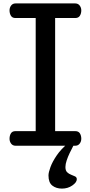

<svg xmlns="http://www.w3.org/2000/svg" viewBox="-20 -857 532 1129"><path d="M71.8 0Q54.7 0 45.4 -12.5Q36.1 -24.9 36.1 -41Q36.1 -59.6 44.2 -72.8Q52.2 -85.9 70.8 -85.9H189.9V-751H70.8Q52.2 -751 44.2 -764.4Q36.1 -777.8 36.1 -795.9Q36.1 -812 45.4 -824.5Q54.7 -836.9 71.8 -836.9H421.9Q439 -836.9 448.5 -824.5Q458 -812 458 -795.9Q458 -777.8 449.7 -764.4Q441.4 -751 422.9 -751H304.2V-85.9H422.9Q441.4 -85.9 449.7 -72.8Q458 -59.6 458 -41Q458 -24.9 448.5 -12.5Q439 0 421.9 0ZM344.2 252Q310.5 252 287.8 234.4Q265.1 216.8 265.1 174.8Q265.1 157.2 276.6 125.7Q288.1 94.2 313.5 56.9Q338.9 19.5 380.4 -14.6H418.9Q416.5 -9.3 408 6.6Q399.4 22.5 389.4 43.5Q379.4 64.5 372.1 86.2Q364.7 107.9 364.7 125.5Q364.7 146 374.8 155.8Q384.8 165.5 398.2 170.4Q411.6 175.3 421.6 180.4Q431.6 185.5 431.6 196.8Q431.6 215.3 405.3 233.6Q378.9 252 344.2 252Z"/></svg>

Font: Cutive
Style: Regular
Weight: 400
Version: Version 1.100; ttfautohint (v1.8.4.7-5d5b)